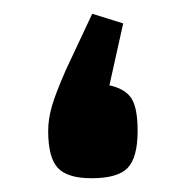

<svg xmlns="http://www.w3.org/2000/svg" viewBox="-20 -253 270 279"><path d="M159 -219 139 -129Q162 -124 171 -110Q180 -96 180 -63Q180 -24 165.5 -9Q151 6 113 6Q78 6 64 -9Q50 -24 50 -63Q50 -80 55.5 -99Q61 -118 76 -152L114 -233Z"/></svg>

Font: Changa
Style: Regular
Weight: 400
Designer: Eduardo Rodriguez Tunni
Foundry: Eduardo Rodriguez Tunni
Version: Version 2.002; ttfautohint (v1.5.10-5e6f)